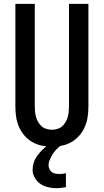

<svg xmlns="http://www.w3.org/2000/svg" viewBox="-20 -755 540 999"><path d="M250 8Q223 8 196.5 2.5Q170 -3 147 -16.5Q124 -30 106.5 -50.5Q89 -71 78.5 -95.5Q68 -120 64 -146.5Q60 -173 60 -200V-735H161V-200Q161 -186 162.5 -172Q164 -158 168 -144.5Q172 -131 179.5 -118.5Q187 -106 197.5 -97Q208 -88 222 -84Q236 -80 250 -80Q264 -80 278 -84Q292 -88 302.5 -97Q313 -106 320.5 -118.5Q328 -131 332 -144.5Q336 -158 337.5 -172Q339 -186 339 -200V-735H440V-200Q440 -173 436 -146.5Q432 -120 421.5 -95.5Q411 -71 393.5 -50.5Q376 -30 353 -16.5Q330 -3 303.5 2.5Q277 8 250 8ZM273 224Q259 224 245.5 222Q232 220 219 216Q206 212 194 204.5Q182 197 173 187Q164 177 157 162Q150 147 150 138V127Q150 113 153 100Q156 87 162 75Q168 63 176 52.5Q184 42 193 32Q202 22 214 12Q226 2 234 -3L243 -8H301V0Q292 5 284 12Q276 19 269.5 26.5Q263 34 257 42.5Q251 51 246.5 60Q242 69 237.5 80Q233 91 233 98V107Q233 113 235 119Q237 125 240.5 130.5Q244 136 248.5 139.5Q253 143 259 145.5Q265 148 272 149Q279 150 283 150H288Q292 150 296 150Q300 150 303.5 149.5Q307 149 312 148.5Q317 148 319 147L323 146V219Q318 220 312.5 220.5Q307 221 301.5 222Q296 223 289.5 223.5Q283 224 280 224Z"/></svg>

Font: Iosevka Term Semibold
Style: Regular
Weight: 600
Monospace: yes
Designer: Belleve Invis
Foundry: Belleve Invis
Version: Version 31.4.0